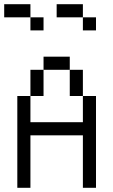

<svg xmlns="http://www.w3.org/2000/svg" viewBox="-20 -895 540 915"><path d="M187.5 -750V-812.5H125V-750ZM437.5 -750V-812.5H375V-750ZM62.5 -437.5V0H125Q125 0 125 -250H375Q375 -250 375 0H437.5V-437.5H375Q375 -437.5 375 -312.5H125Q125 -312.5 125 -437.5ZM125 -437.5H187.5Q187.5 -437.5 187.5 -562.5H125Q125 -562.5 125 -437.5ZM375 -437.5Q375 -437.5 375 -562.5H312.5Q312.5 -562.5 312.5 -437.5ZM187.5 -562.5H312.5V-625H187.5ZM125 -812.5V-875H0V-812.5ZM375 -812.5V-875H250V-812.5Z"/></svg>

Font: Unifont
Style: Regular
Weight: 500
Version: Version 15.1.04